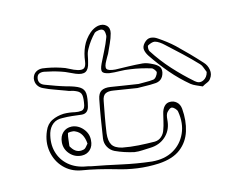

<svg xmlns="http://www.w3.org/2000/svg" viewBox="-76 -767 1152 905"><g transform="rotate(-10 500.0 -314.0)"><path d="M577 -339Q549 -341 520.5 -343Q492 -345 464 -347Q439 -349 425.5 -340.5Q412 -332 410 -306Q406 -268 402.5 -230Q399 -192 397 -154Q396 -117 409.5 -98.5Q423 -80 458 -75Q497 -71 536 -72Q575 -73 614 -76Q633 -78 646 -91.5Q659 -105 663 -124Q668 -142 670.5 -161Q673 -180 676 -198Q679 -220 689.5 -233.5Q700 -247 716 -248Q734 -250 749 -239Q764 -228 768 -206Q778 -148 767 -98Q756 -48 719.5 -14.5Q683 19 615 29Q563 36 512 33.5Q461 31 410 20Q370 12 329 6Q288 0 247 -3Q199 -8 164.5 -38.5Q130 -69 117.5 -116Q105 -163 122 -214Q132 -246 157 -261Q182 -276 214 -280Q227 -281 240.5 -280.5Q254 -280 267 -278Q284 -276 298.5 -279Q313 -282 316 -302Q320 -334 316 -351Q312 -368 289 -375Q278 -379 267 -380Q256 -381 245 -385Q218 -393 191.5 -399.5Q165 -406 139 -416Q122 -422 112.5 -435.5Q103 -449 104 -468Q107 -488 120.5 -498Q134 -508 152 -508Q197 -506 239 -496Q259 -492 278 -483.5Q297 -475 316 -471Q338 -467 346.5 -475.5Q355 -484 356 -506Q357 -543 368.5 -576Q380 -609 406 -636Q424 -654 445 -660Q470 -666 486 -653Q502 -640 498 -615Q494 -592 485.5 -568.5Q477 -545 469 -522Q466 -515 462.5 -508.5Q459 -502 456 -494Q442 -464 449 -453.5Q456 -443 490 -443Q523 -445 556 -447Q589 -449 621 -449Q633 -449 645.5 -445.5Q658 -442 670 -437Q686 -431 697 -421Q708 -411 706 -391Q700 -349 658 -346Q639 -343 618.5 -342Q598 -341 577 -339ZM586 -357Q601 -359 620 -360Q639 -361 658 -365Q666 -367 672.5 -377.5Q679 -388 680 -396Q680 -401 672.5 -409.5Q665 -418 658 -419Q634 -424 609 -427.5Q584 -431 560 -432Q535 -434 509 -432Q483 -430 459 -431Q431 -434 426 -444.5Q421 -455 431 -482Q442 -511 454 -540.5Q466 -570 474 -599Q477 -608 474 -621Q471 -634 465 -637Q458 -642 444.5 -639Q431 -636 425 -631Q398 -598 382 -561Q375 -546 373.5 -529.5Q372 -513 369 -497Q365 -466 349.5 -456Q334 -446 302 -456Q286 -461 271 -467Q256 -473 239 -477Q219 -482 198 -485.5Q177 -489 157 -491Q144 -492 134 -487Q124 -482 122 -467Q119 -438 150 -430Q175 -423 199.5 -416.5Q224 -410 249 -405Q292 -398 312 -387.5Q332 -377 335.5 -355.5Q339 -334 332 -292Q326 -261 297 -261Q274 -262 250.5 -262.5Q227 -263 204 -261Q176 -260 159 -244Q142 -228 136 -202Q126 -152 141 -111.5Q156 -71 191 -46Q226 -21 276 -17Q281 -17 286 -16Q291 -15 296 -14Q368 -7 440 2.5Q512 12 585 14Q646 14 687 -14Q728 -42 745 -90Q762 -138 747 -196Q745 -204 736.5 -211.5Q728 -219 722 -220Q715 -221 707 -213.5Q699 -206 695 -199Q691 -190 690.5 -179Q690 -168 690 -157Q688 -114 660 -85Q632 -56 588 -51Q569 -49 550 -46Q531 -43 511 -44Q488 -47 464.5 -52.5Q441 -58 419 -66Q399 -74 387 -92Q375 -110 376 -132Q379 -179 382.5 -225.5Q386 -272 391 -318Q394 -347 409.5 -357.5Q425 -368 453 -366Q485 -364 517 -361.5Q549 -359 586 -357ZM882 -293Q865 -299 851.5 -303.5Q838 -308 827 -315Q778 -349 735.5 -391Q693 -433 655 -480Q643 -495 639 -510.5Q635 -526 648 -543Q662 -561 679 -561.5Q696 -562 713 -552Q733 -541 752.5 -528.5Q772 -516 790 -502Q820 -478 849 -453Q878 -428 906 -402Q923 -387 928.5 -364.5Q934 -342 922 -323Q917 -313 905 -307Q893 -301 882 -293ZM912 -357Q906 -368 901 -379.5Q896 -391 888 -398Q852 -430 815 -459Q778 -488 740 -517Q730 -525 718.5 -531.5Q707 -538 696 -540Q688 -541 678.5 -537Q669 -533 662 -528Q659 -525 659.5 -515.5Q660 -506 663 -501Q703 -449 750 -405.5Q797 -362 849 -324Q869 -309 888.5 -320Q908 -331 912 -357ZM319 -135Q320 -107 304.5 -89.5Q289 -72 264 -71Q230 -70 206 -93Q182 -116 182 -149Q182 -178 198 -195.5Q214 -213 240 -214Q271 -214 295 -190.5Q319 -167 319 -135ZM300 -122Q296 -148 284.5 -165Q273 -182 252 -189Q245 -192 232 -190.5Q219 -189 218 -187Q215 -172 215 -157Q215 -142 214 -126Q214 -123 218 -119Q242 -86 276 -97Q284 -99 290 -108Q296 -117 300 -122Z"/></g></svg>

Font: Shizuru
Style: Regular
Weight: 400
Version: Version 1.000